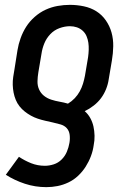

<svg xmlns="http://www.w3.org/2000/svg" viewBox="-20 -548 540 791"><path d="M171 223Q125 223 82.5 209Q40 195 4 172L58 98Q82 114 108.5 124.5Q135 135 165 135Q183 135 201.5 129Q220 123 234 109Q248 95 255.5 77Q263 59 266 41Q269 24 267 7.5Q265 -9 255 -20Q245 -31 229 -35.5Q213 -40 197.5 -43.5Q182 -47 166.5 -50.5Q151 -54 136 -59Q121 -64 107.5 -71.5Q94 -79 82 -88.5Q70 -98 60.5 -110Q51 -122 45 -136.5Q39 -151 36 -166.5Q33 -182 32.5 -198.5Q32 -215 34.5 -231.5Q37 -248 40 -265L52 -341Q56 -366 65 -391Q74 -416 88 -438Q102 -460 123 -478.5Q144 -497 168 -508Q192 -519 217.5 -523.5Q243 -528 268 -528Q297 -528 325.5 -522Q354 -516 377 -501.5Q400 -487 416 -464Q432 -441 439.5 -414Q447 -387 446.5 -357.5Q446 -328 441 -299L428 -222Q425 -201 417 -181Q409 -161 396.5 -144Q384 -127 366 -113Q348 -99 329 -90Q343 -78 352 -61.5Q361 -45 365 -27Q369 -9 369.5 11Q370 31 366 50Q363 73 354.5 95.5Q346 118 333 138.5Q320 159 302 176Q284 193 262 203.5Q240 214 217 218.5Q194 223 171 223ZM260 -121Q275 -130 287.5 -143Q300 -156 308.5 -171.5Q317 -187 322 -203.5Q327 -220 330 -236L343 -313Q345 -328 345.5 -343Q346 -358 344 -372Q342 -386 336.5 -399Q331 -412 320.5 -421.5Q310 -431 296.5 -435.5Q283 -440 268 -440Q247 -440 225 -432Q203 -424 187 -407Q171 -390 162.5 -369Q154 -348 151 -327L138 -250Q135 -232 134.5 -213.5Q134 -195 141 -179.5Q148 -164 161 -153.5Q174 -143 191 -137.5Q208 -132 225.5 -129Q243 -126 260 -121Z"/></svg>

Font: Iosevka Term Curly SmBd Obl
Style: Regular
Weight: 600
Italic angle: -9°
Designer: Belleve Invis
Foundry: Belleve Invis
Version: Version 32.3.0